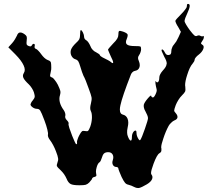

<svg xmlns="http://www.w3.org/2000/svg" viewBox="-20 -931 1083 980"><path d="M665 23.4Q659.2 20 650.4 16.6Q641.6 13.2 634.8 11.7Q625 9.8 618.2 2Q611.3 -5.9 600.6 -27.8Q593.8 -42.5 588.9 -55.7Q584 -68.4 584 -71.3Q584 -74.2 581.1 -76.2Q578.1 -78.6 575.2 -78.6Q562.5 -78.6 556.6 -88.9Q550.8 -99.6 555.7 -113.3Q561.5 -130.9 554.7 -142.6Q547.9 -154.3 532.2 -154.3Q518.6 -154.3 510.7 -147.5Q503.9 -140.6 499 -123.5Q497.1 -116.7 494.1 -110.8Q491.2 -105 488.3 -103Q479.5 -98.1 473.6 -78.1Q469.7 -64.5 469.7 -54.7Q469.7 -49.8 470.7 -45.4Q472.7 -37.1 471.7 -33.2Q469.7 -29.8 461.9 -27.8Q456.1 -26.9 453.1 -23.9Q450.2 -21.5 450.2 -19.5Q450.2 -17.1 445.3 -11.2Q441.4 -5.4 435.5 0.5Q426.8 9.3 417 12.2Q408.2 14.6 385.7 14.6Q352.5 14.6 340.8 8.3Q328.1 2 319.3 -20Q315.4 -29.3 306.6 -42.5Q296.9 -55.2 288.1 -63.5Q272.5 -77.6 270.5 -83Q268.6 -88.9 273.4 -101.6Q278.3 -113.3 276.4 -123.5Q275.4 -133.8 265.6 -158.7Q259.8 -174.3 251 -190.9Q242.2 -207 236.3 -214.4Q229.5 -223.1 226.6 -230.5Q223.6 -237.8 224.6 -244.1Q226.6 -249 221.7 -269.5Q216.8 -290 207 -315.9Q191.4 -357.4 185.5 -366.2Q179.7 -375.5 168.9 -375.5Q157.2 -375.5 146.5 -383.3Q135.7 -391.1 135.7 -398.4Q135.7 -400.4 138.7 -406.2Q141.6 -412.6 147.5 -418.9Q156.2 -429.7 157.2 -436Q158.2 -442.4 153.3 -459Q150.4 -468.8 142.6 -481Q134.8 -493.2 127 -500.5Q105.5 -520.5 99.6 -533.2Q93.8 -546.4 101.6 -558.1Q106.4 -565.4 106.4 -574.7Q106.4 -585 100.6 -597.2Q89.8 -621.6 58.6 -653.3Q46.9 -665 22.5 -689.5Q29.3 -696.3 42 -710.9Q49.8 -719.7 56.6 -731Q63.5 -742.2 66.4 -749Q71.3 -763.2 81.1 -765.1Q90.8 -766.6 105.5 -756.3Q114.3 -750 116.2 -744.1Q118.2 -738.3 116.2 -723.6Q114.3 -709 116.2 -704.1Q118.2 -699.2 126 -696.3Q132.8 -693.8 136.7 -694.3Q140.6 -695.3 142.6 -699.7Q147.5 -708.5 153.3 -707Q159.2 -706.1 157.2 -696.3Q155.3 -690.4 157.2 -686.5Q158.2 -683.1 164.1 -681.2Q168 -680.2 175.8 -671.9Q183.6 -664.1 190.4 -654.3Q197.3 -644.5 206.1 -636.2Q215.8 -627.4 222.7 -625Q233.4 -621.6 237.3 -616.7Q241.2 -611.8 241.2 -600.6Q242.2 -582 241.2 -575.2Q240.2 -568.4 237.3 -555.2Q234.4 -545.9 236.3 -542Q237.3 -538.1 245.1 -535.6Q251 -534.2 258.8 -523.4Q267.6 -512.7 275.4 -498Q286.1 -475.1 288.1 -466.3Q290 -457.5 286.1 -444.8Q283.2 -436.5 283.2 -427.2Q283.2 -418.9 285.2 -409.7Q290 -389.6 305.7 -368.2Q310.5 -360.8 312.5 -353.5Q314.5 -346.2 313.5 -340.8Q311.5 -335.4 313.5 -329.1Q315.4 -323.2 321.3 -317.4Q326.2 -312.5 329.1 -307.1Q331.1 -301.8 330.1 -299.8Q328.1 -296.9 334 -277.3Q340.8 -257.8 348.6 -237.3Q355.5 -220.7 361.3 -207.5Q367.2 -194.8 369.1 -194.8Q372.1 -194.8 373 -197.8Q374 -201.2 373 -205.1Q372.1 -209.5 376 -219.7Q378.9 -230 384.8 -240.7Q393.6 -257.3 398.4 -260.7Q402.3 -264.6 414.1 -262.2Q425.8 -259.8 429.7 -263.2Q433.6 -266.6 440.4 -283.7Q448.2 -305.2 449.2 -328.6Q449.2 -331.5 449.2 -334.5Q449.2 -354 443.4 -364.7Q440.4 -371.1 440.4 -379.9Q440.4 -388.7 444.3 -403.8Q449.2 -422.4 447.3 -434.1Q445.3 -445.8 432.6 -479.5Q424.8 -500 418 -518.6Q410.2 -537.6 406.2 -543.9Q403.3 -550.3 398.4 -564Q393.6 -578.1 389.6 -591.8Q383.8 -611.8 378.9 -619.1Q374 -626 365.2 -628.4Q352.5 -631.8 344.7 -646Q337.9 -659.7 341.8 -675.8Q343.8 -682.1 350.6 -692.4Q358.4 -702.6 367.2 -710.9Q380.9 -723.1 384.8 -731Q388.7 -739.3 388.7 -753.9Q388.7 -763.7 389.6 -770.5Q390.6 -777.3 392.6 -777.3Q397.5 -777.3 403.3 -765.1Q409.2 -752.9 409.2 -743.2Q409.2 -738.3 412.1 -732.9Q416 -727.5 420.9 -725.1Q425.8 -722.2 431.6 -713.9Q437.5 -705.1 441.4 -695.8Q445.3 -684.6 453.1 -676.8Q460 -668.9 470.7 -664.1Q478.5 -660.2 484.4 -655.8Q490.2 -651.4 490.2 -648.9Q490.2 -646.5 497.1 -642.1Q503.9 -637.2 512.7 -633.3Q521.5 -629.4 531.2 -624Q541 -618.7 544.9 -615.2Q557.6 -604 557.6 -612.3Q557.6 -620.1 545.9 -642.6Q540 -654.8 536.1 -665Q531.2 -675.3 531.2 -677.2Q531.2 -679.2 539.1 -688.5Q546.9 -697.8 557.6 -709Q572.3 -723.1 578.1 -733.4Q584 -743.2 584 -752.4Q584 -769.5 587.9 -772.5Q591.8 -775.4 608.4 -769.5Q627 -762.7 630.9 -755.9Q633.8 -749.5 627 -732.4Q618.2 -712.4 627.9 -704.1Q637.7 -695.8 668.9 -695.8Q692.4 -695.8 696.3 -693.8Q700.2 -691.4 700.2 -679.7Q700.2 -672.9 697.3 -664.6Q694.3 -655.8 690.4 -650.4Q684.6 -642.1 684.6 -636.2Q683.6 -630.4 688.5 -620.1Q693.4 -608.4 693.4 -598.6Q693.4 -592.3 691.4 -586.9Q686.5 -572.8 670.9 -569.8Q662.1 -568.4 657.2 -563.5Q651.4 -558.6 648.4 -551.3Q603.5 -436.5 594.7 -394Q591.8 -381.3 591.8 -372.1Q591.8 -349.6 606.4 -346.2Q624 -342.3 630.9 -325.7Q634.8 -316.4 634.8 -304.7Q634.8 -294.4 631.8 -281.7Q627.9 -263.7 628.9 -253.4Q628.9 -243.2 633.8 -231.9Q641.6 -213.4 647.5 -213.4Q653.3 -213.4 653.3 -231.4Q653.3 -245.1 659.2 -254.9Q665 -264.6 671.9 -264.6Q673.8 -264.6 675.8 -261.2Q676.8 -257.3 676.8 -252Q676.8 -239.3 684.6 -225.1Q692.4 -210.9 696.3 -216.8Q704.1 -228.5 719.7 -273.9Q735.4 -318.8 735.4 -328.1Q735.4 -334 731.4 -343.8Q727.5 -353.5 722.7 -361.8Q716.8 -371.6 714.8 -380.4Q712.9 -389.2 713.9 -396Q716.8 -408.2 734.4 -428.7Q752 -449.2 752 -440.9Q752 -438 754.9 -436Q756.8 -433.6 760.7 -433.6Q766.6 -433.6 774.4 -450.7Q782.2 -467.3 779.3 -476.1Q775.4 -490.7 773.4 -505.9Q772.5 -521.5 775.4 -516.1Q781.2 -506.8 787.1 -512.7Q793 -519 793 -534.2Q793 -543.5 797.9 -552.2Q802.7 -561.5 810.5 -570.3Q829.1 -589.8 830.1 -603Q831.1 -605 831.1 -606.9Q831.1 -619.6 819.3 -639.6Q813.5 -651.4 809.6 -660.6Q804.7 -670.4 804.7 -672.9Q804.7 -681.2 810.5 -677.7Q816.4 -674.3 821.3 -663.6Q825.2 -655.3 830.1 -652.3Q835 -649.4 841.8 -650.4Q849.6 -651.4 851.6 -655.8Q854.5 -659.7 854.5 -670.4Q854.5 -678.7 858.4 -687.5Q861.3 -696.8 867.2 -702.6Q872.1 -708.5 879.9 -719.7Q886.7 -731.4 891.6 -742.2Q895.5 -751 903.3 -768.6Q898.4 -776.9 889.6 -793Q882.8 -803.2 878.9 -812Q875 -821.3 875 -824.2Q875 -827.1 883.8 -836.9Q892.6 -847.2 904.3 -858.4Q917 -871.1 924.8 -881.8Q933.6 -892.6 933.6 -898.4Q933.6 -903.8 934.6 -907.7Q936.5 -911.1 939.5 -911.1Q949.2 -911.1 948.2 -899.4Q947.3 -887.2 936.5 -864.3Q930.7 -851.1 925.8 -839.4Q921.9 -827.1 921.9 -823.2Q921.9 -819.3 929.7 -805.7Q937.5 -792.5 948.2 -777.8Q964.8 -756.3 971.7 -750.5Q979.5 -744.6 985.4 -748Q989.3 -750 994.1 -750.5Q999 -750.5 1002.9 -748Q1005.9 -746.1 1009.8 -745.6Q1013.7 -745.1 1015.6 -746.1Q1020.5 -749 1020.5 -743.7Q1020.5 -742.2 1020.5 -740.2Q1019.5 -731 1011.7 -720.7Q1005.9 -712.4 1005.9 -709.5Q1006.8 -706.5 1012.7 -702.6Q1023.4 -696.8 1017.6 -681.2Q1011.7 -665.5 994.1 -651.9Q985.4 -645.5 979.5 -638.2Q973.6 -630.9 973.6 -627Q973.6 -623.5 970.7 -617.2Q966.8 -610.8 962.9 -606Q948.2 -589.8 935.5 -548.8Q924.8 -516.1 924.8 -496.1Q924.8 -491.7 925.8 -487.8Q927.7 -470.7 924.8 -463.9Q921.9 -457 908.2 -443.4Q899.4 -435.1 890.6 -420.9Q881.8 -406.7 877 -394.5Q869.1 -373 869.1 -367.2Q869.1 -361.3 877 -353.5Q887.7 -341.3 885.7 -331.1Q883.8 -321.3 869.1 -315.9Q862.3 -313 854.5 -305.2Q845.7 -297.4 840.8 -288.6Q825.2 -259.8 813.5 -223.6Q802.7 -192.9 802.7 -178.2Q802.7 -175.8 803.7 -173.8Q804.7 -163.1 802.7 -157.7Q800.8 -152.8 793.9 -148.9Q781.2 -142.1 763.7 -95.2Q751 -61 751 -47.9Q751 -43 752.9 -40.5Q761.7 -29.3 755.9 -16.1Q750 -2.4 729.5 9.8Q703.1 25.4 690.4 28.3Q687.5 28.8 684.6 28.8Q674.8 28.8 665 23.4Z"/></svg>

Font: Brazier Flame
Style: Regular
Weight: 400
Designer: Walter E Stewart
Version: 0.1